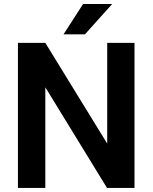

<svg xmlns="http://www.w3.org/2000/svg" viewBox="-20 -921 748 941"><path d="M505.4 -710.9V-217.3L202.1 -710.9H67.9V0H202.1V-493.2L504.4 0H639.2V-710.9ZM396.5 -752.9 529.8 -901.4H387.2L291.5 -752.9Z"/></svg>

Font: Vazirmatn SemiBold
Style: Regular
Weight: 600
Designer: Saber Rastikerdar
Foundry: Saber Rastikerdar
Version: Version 33.003